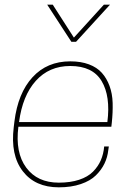

<svg xmlns="http://www.w3.org/2000/svg" viewBox="-20 -800 570 826"><path d="M459 -254.9H59.1Q44.9 -143.6 92.8 -78.9Q140.6 -14.2 232.9 -14.2Q282.7 -14.2 320.3 -26.6Q357.9 -39.1 379.9 -61.3Q401.9 -83.5 413.6 -110.4Q425.3 -137.2 428.2 -169.9H448.2L445.8 -153.8Q442.4 -123 429.4 -96.2Q416.5 -69.3 392.6 -45.7Q368.7 -22 327.6 -8.1Q286.6 5.9 232.9 5.9Q131.3 5.9 77.9 -63.5Q24.4 -132.8 39.1 -252.9L42 -276.9Q57.1 -399.4 119.9 -467.8Q182.6 -536.1 282.2 -536.1Q328.1 -536.1 362.5 -523.2Q397 -510.3 418 -486.8Q439 -463.4 451.2 -430.4Q463.4 -397.5 464.6 -357.2Q465.8 -316.9 460.9 -271ZM282.2 -516.1Q191.4 -516.1 134 -452.1Q76.7 -388.2 62 -274.9H441.9Q456.1 -386.2 417.2 -451.2Q378.4 -516.1 282.2 -516.1ZM183.1 -779.8H207L297.9 -638.2L426.8 -779.8H453.1L307.1 -620.1H287.1Z"/></svg>

Font: Cooper Hewitt
Style: Thin Italic
Weight: 702
Designer: Village Type and Design LLC
Foundry: Cooper Hewitt Smithsonian Design Museum
Version: 1.000